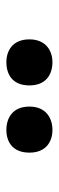

<svg xmlns="http://www.w3.org/2000/svg" viewBox="194 -996 188 617"><g transform="rotate(-90 288.5 -688.0)"><path d="M397 -614C432 -614 470 -634 470 -688C470 -743 432 -762 397 -762C358 -762 322 -743 322 -688C322 -634 358 -614 397 -614ZM179 -614C216 -614 254 -634 254 -688C254 -743 216 -762 179 -762C142 -762 106 -743 106 -688C106 -634 142 -614 179 -614Z"/></g></svg>

Font: Noto Serif Lao Black
Style: Regular
Weight: 900
Designer: Monotype Design Team
Foundry: Monotype Imaging Inc.
Version: Version 2.003